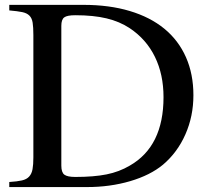

<svg xmlns="http://www.w3.org/2000/svg" viewBox="-20 -758 845 778"><path d="M115.2 -616.2Q115.2 -647.5 112.3 -666Q109.4 -684.6 99.1 -694.8Q88.9 -705.1 69.8 -709Q50.8 -712.9 17.6 -715.8V-738.3H318.4Q422.9 -738.3 505.9 -713.4Q588.9 -688.5 646 -641.6Q703.1 -594.7 733.4 -526.4Q763.7 -458 763.7 -372.1Q763.7 -287.1 731.4 -213.9Q699.2 -140.6 640.6 -90.8Q588.9 -47.9 507.3 -23.9Q425.8 0 333 0H17.6V-20.5Q49.8 -22.5 68.8 -26.9Q87.9 -31.2 98.1 -42.5Q108.4 -53.7 111.8 -72.3Q115.2 -90.8 115.2 -120.1ZM228.5 -86.9Q228.5 -59.6 240.7 -50.3Q252.9 -41 285.2 -41Q360.4 -41 411.6 -51.3Q462.9 -61.5 505.9 -86.9Q642.6 -165 642.6 -364.3Q642.6 -456.1 607.9 -527.3Q573.2 -598.6 505.9 -643.6Q464.8 -670.9 411.6 -683.6Q358.4 -696.3 285.2 -696.3Q252 -696.3 240.2 -687.5Q228.5 -678.7 228.5 -653.3Z"/></svg>

Font: Jomolhari
Style: Regular
Weight: 400
Designer: Christopher J. Fynn
Foundry: Christopher  J.  Fynn (Karma Drubgy¸ Tenzin).
Version: Version 1.000